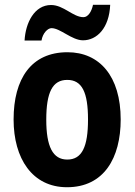

<svg xmlns="http://www.w3.org/2000/svg" viewBox="-20 -775 564 805"><path d="M83 -605H154C159 -636 180 -657 196 -657C233 -657 281 -606 328 -606C386 -606 438 -657 442 -755H370C364 -726 349 -703 330 -703C286 -703 247 -754 194 -754C124 -754 87 -679 83 -605ZM486 -274C486 -456 397 -556 263 -556C111 -556 37 -445 37 -274C37 -111 115 10 261 10C416 10 486 -113 486 -274ZM174 -273C174 -388 200 -440 262 -440C324 -440 349 -388 349 -274C349 -160 324 -106 262 -106C201 -106 174 -161 174 -273Z"/></svg>

Font: Noto Sans Telugu Condensed
Style: Bold
Weight: 700
Width: 3
Designer: Jelle Bosma - Monotype Design Team
Foundry: Monotype Imaging Inc.
Version: Version 2.005